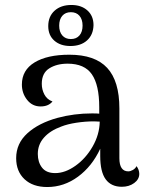

<svg xmlns="http://www.w3.org/2000/svg" viewBox="-20 -741 590 772"><path d="M540 -42Q540 -20 519.5 -5Q499 10 470 10Q427 10 405 -20Q383 -50 383 -114V-143Q350 -72 293.5 -30.5Q237 11 170 11Q112 11 78.5 -20.5Q45 -52 45 -105Q45 -164 90 -205Q135 -246 211 -267Q278 -285 350 -285Q370 -285 379 -284V-310Q379 -399 349.5 -442Q320 -485 252 -485Q208 -485 178 -466Q148 -447 148 -404Q148 -381 158.5 -361Q169 -341 191 -333Q175 -313 143 -313Q110 -313 89 -339.5Q68 -366 68 -401Q68 -459 119 -490Q170 -521 259 -521Q362 -521 411 -468Q460 -415 460 -305V-105Q460 -52 496 -52Q504 -52 514 -57.5Q524 -63 529 -73Q540 -58 540 -42ZM381 -252 358 -253Q323 -253 287 -247.5Q251 -242 226 -232Q182 -216 157 -188Q132 -160 132 -122Q132 -89 149 -67Q166 -45 202 -45Q242 -45 283.5 -74.5Q325 -104 352.5 -152Q380 -200 381 -252ZM356 -640Q355 -601 330 -578.5Q305 -556 263 -556Q223 -556 198.5 -577.5Q174 -599 174 -636Q174 -675 199.5 -698Q225 -721 267 -721Q307 -721 331.5 -699Q356 -677 356 -640ZM218 -638Q218 -613 230.5 -598.5Q243 -584 265 -584Q287 -584 299.5 -598.5Q312 -613 312 -638Q312 -663 299.5 -677.5Q287 -692 265 -692Q243 -692 230.5 -677.5Q218 -663 218 -638Z"/></svg>

Font: Arima Madurai
Style: Regular
Weight: 400
Designer: Joana Correia and Natanael Gama
Foundry: NDISCOVER
Version: Version 1.020